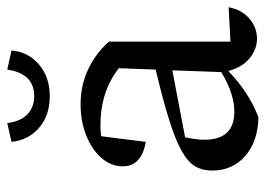

<svg xmlns="http://www.w3.org/2000/svg" viewBox="-124 -616 749 542"><g transform="rotate(-90 251.0 -344.5)"><path d="M192 10Q124 9 82.5 -27Q41 -63 41 -121Q41 -148 53 -168.5Q65 -189 96 -206.5Q127 -224 182.5 -241.5Q238 -259 326 -280L330 -384Q264 -436 168 -436Q154 -436 138 -434L122 -308Q53 -320 53 -373Q53 -406 76.5 -433Q100 -460 140 -476Q180 -492 228 -492Q281 -492 326 -471Q371 -450 405 -412V-69L502 -74Q495 -37 470 -15.5Q445 6 413 6Q384 6 358.5 -14.5Q333 -35 322 -75Q294 -48 263 -27Q232 -6 192 10ZM128 -143Q128 -58 207 -58Q232 -58 260 -67Q288 -76 319 -95L324 -233L135 -197Q132 -183 130 -169Q128 -155 128 -143ZM251 -579Q197 -579 162 -609Q127 -639 122 -687L175 -699Q180 -661 200 -642Q220 -623 251 -623Q315 -623 326 -699L380 -687Q376 -640 340.5 -609.5Q305 -579 251 -579Z"/></g></svg>

Font: Piazzolla
Style: Regular
Weight: 400
Designer: Juan Pablo del Peral
Foundry: Huerta Tipografica
Version: Version 1.330